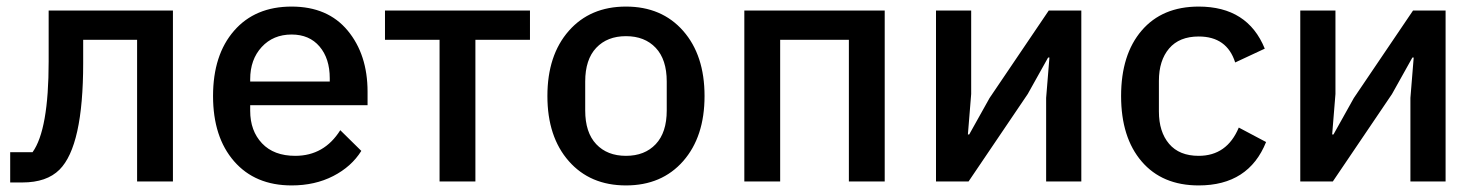

<svg xmlns="http://www.w3.org/2000/svg" viewBox="-20 -552 4495 584"><path d="M11 3V-89H79Q128 -157 128 -365V-520H506V0H397V-431H233V-360Q233 -108 161 -36Q122 3 48 3Z M867 12Q756 12 692 -61.5Q628 -135 628 -260Q628 -385 692 -458.5Q756 -532 867 -532Q977 -532 1037.5 -459Q1098 -386 1098 -273V-232H741V-215Q741 -154 777 -116Q813 -78 878 -78Q966 -78 1015 -156L1079 -93Q1049 -45 993.5 -16.5Q938 12 867 12ZM867 -447Q811 -447 776 -409Q741 -371 741 -311V-304H983V-314Q983 -374 952 -410.5Q921 -447 867 -447Z M1317 0V-431H1151V-520H1592V-431H1426V0Z M2058 -62Q1993 12 1884 12Q1775 12 1710 -62Q1645 -136 1645 -260Q1645 -384 1710 -458Q1775 -532 1884 -532Q1993 -532 2058 -458Q2123 -384 2123 -260Q2123 -136 2058 -62ZM2008 -216V-304Q2008 -371 1974.5 -406.5Q1941 -442 1884 -442Q1827 -442 1793.5 -406.5Q1760 -371 1760 -304V-216Q1760 -149 1793.5 -113.5Q1827 -78 1884 -78Q1941 -78 1974.5 -113.5Q2008 -149 2008 -216Z M2244 0V-520H2671V0H2562V-431H2353V0Z M2827 0V-520H2934V-266L2924 -143H2928L2990 -254L3170 -520H3269V0H3162V-254L3172 -377H3168L3106 -266L2926 0Z M3626 12Q3515 12 3452.5 -61Q3390 -134 3390 -260Q3390 -386 3452.5 -459Q3515 -532 3626 -532Q3775 -532 3827 -404L3737 -362Q3712 -441 3626 -441Q3567 -441 3536 -404.5Q3505 -368 3505 -306V-213Q3505 -151 3536 -114.5Q3567 -78 3626 -78Q3712 -78 3748 -164L3831 -120Q3778 12 3626 12Z M3935 0V-520H4042V-266L4032 -143H4036L4098 -254L4278 -520H4377V0H4270V-254L4280 -377H4276L4214 -266L4034 0Z"/></svg>

Font: IBM Plex Sans Medm
Style: Regular
Weight: 500
Designer: Mike Abbink, Paul van der Laan, Pieter van Rosmalen
Foundry: Bold Monday
Version: Version 3.005